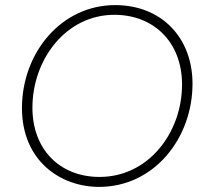

<svg xmlns="http://www.w3.org/2000/svg" viewBox="-20 -726 808 752"><path d="M368 6C584 6 734 -185 734 -398C734 -578 613 -706 431 -706C219 -706 66 -518 66 -303C66 -95 218 6 368 6ZM370 -33C213 -33 107 -142 107 -304C107 -493 238 -668 428 -668C581 -668 693 -562 693 -395C693 -207 562 -33 370 -33Z"/></svg>

Font: Fixel Display 20240404 ExLight
Style: Italic
Weight: 200
Italic angle: -10°
Designer: AlfaBravo + MacPaw
Foundry: Kyrylo Tkachov, Marchela Mozhyna, Serhii Makarenko, Maria Weinstein, Zakhar Kryvoshyya
Version: Version 1.211;Glyphs 3.2 (3225)